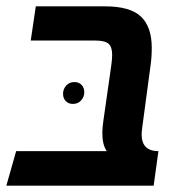

<svg xmlns="http://www.w3.org/2000/svg" viewBox="-35 -586 559 606"><path d="M412 -162Q412 -109 465 -109L450 0H-15L16 -109H302Q288 -129 288 -166Q288 -182 291 -203L316 -378Q319 -398 319 -413Q319 -438 307.5 -448Q296 -458 266 -458H62L78 -566H296Q376 -566 410 -533.5Q444 -501 444 -435Q444 -405 440 -378L414 -184Q412 -168 412 -162ZM231 -295Q231 -309 222.5 -318Q214 -327 200 -327Q184 -327 174 -316Q164 -305 164 -290Q164 -276 172.5 -267Q181 -258 195 -258Q211 -258 221 -269Q231 -280 231 -295Z"/></svg>

Font: FiraGO Medium
Style: Italic
Weight: 500
Italic angle: -8°
Designer: bBox Type GmbH
Foundry: bBox Type GmbH
Version: Version 1.001